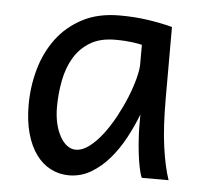

<svg xmlns="http://www.w3.org/2000/svg" viewBox="-43 -553 649 610"><g transform="rotate(5 281.0 -248.0)"><path d="M393.1 -420.9Q387.2 -422.4 379.9 -423.8Q372.6 -425.3 362.5 -426.5Q352.5 -427.7 339.1 -428.7Q325.7 -429.7 307.6 -429.7Q259.8 -429.7 227.8 -410.4Q195.8 -391.1 176.8 -359.1Q157.7 -327.1 149.7 -285.6Q141.6 -244.1 141.6 -200.2Q141.6 -171.9 147.2 -148.2Q152.8 -124.5 162.6 -107.2Q172.4 -89.8 185.1 -80.3Q197.8 -70.8 212.4 -70.8Q233.9 -70.8 255.6 -87.4Q277.3 -104 297.4 -130.1Q317.4 -156.2 335 -188.7Q352.5 -221.2 365.5 -253.2Q378.4 -285.2 385.7 -313.5Q393.1 -341.8 393.1 -358.9ZM429.7 0Q424.3 -11.7 420.2 -32.2Q416 -52.7 413.3 -75.9Q410.6 -99.1 409.2 -122.1Q407.7 -145 407.7 -161.1V-200.2Q393.1 -162.1 372.8 -124.3Q352.5 -86.4 326.4 -56.2Q300.3 -25.9 268.1 -6.8Q235.8 12.2 197.8 12.2Q167 12.2 140.1 -1.5Q113.3 -15.1 93.5 -42Q73.7 -68.8 62.5 -108.6Q51.3 -148.4 51.3 -200.2Q51.3 -258.3 66.9 -313.7Q82.5 -369.1 114.7 -412.4Q147 -455.6 196.8 -481.7Q246.6 -507.8 314.9 -507.8Q362.3 -507.8 404.3 -501.7Q446.3 -495.6 483.4 -485.8V-258.8Q483.4 -166.5 492.2 -103.8Q501 -41 515.1 0Z"/></g></svg>

Font: Andika Am
Style: Regular
Weight: 400
Designer: Victor Gaultney, Annie Olsen, Julie Remington, Don Collingsworth, Eric Hays, Becca Hirsbrunner
Foundry: SIL International
Version: Version 5.000